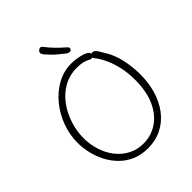

<svg xmlns="http://www.w3.org/2000/svg" viewBox="-279 -1172 1348 1348"><g transform="rotate(-45 395.5 -498.0)"><path d="M545 -764Q563 -758 572.5 -749.5Q582 -741 582 -728Q582 -723 579.5 -718Q577 -713 572 -709.5Q567 -706 559.5 -706Q552 -706 541 -712Q528 -720 502.5 -727Q477 -734 441 -734Q366 -734 307 -700Q248 -666 207.5 -610Q167 -554 145.5 -486.5Q124 -419 124 -351Q124 -287 143 -228Q162 -169 197.5 -124Q233 -79 283 -52.5Q333 -26 396 -26Q472 -26 534.5 -67.5Q597 -109 633.5 -189Q670 -269 670 -383Q670 -453 657 -510.5Q644 -568 625.5 -609Q607 -650 591 -672Q579 -689 573.5 -696Q568 -703 568 -711Q568 -715 570 -719Q572 -723 575.5 -726.5Q579 -730 584 -732Q589 -734 594 -734Q607 -733 617.5 -722Q628 -711 636 -696.5Q644 -682 651 -671Q689 -613 706 -537Q723 -461 723 -384Q723 -302 701.5 -229Q680 -156 638 -100Q596 -44 534.5 -12Q473 20 393 20Q328 20 276 -2.5Q224 -25 185.5 -63.5Q147 -102 121.5 -150.5Q96 -199 83.5 -252.5Q71 -306 71 -357Q71 -437 99 -513Q127 -589 177 -650Q227 -711 293 -747Q359 -783 435 -783Q462 -783 493 -777.5Q524 -772 545 -764ZM460 -856Q433 -877 411 -895.5Q389 -914 372 -932Q355 -950 340 -967Q330 -982 331 -991.5Q332 -1001 340 -1008Q349 -1016 359 -1016Q369 -1016 379 -1002Q401 -972 431.5 -941Q462 -910 487 -889Q498 -881 502 -872.5Q506 -864 499 -854Q492 -846 481.5 -847Q471 -848 460 -856Z"/></g></svg>

Font: Playpen Sans ExtraLight
Style: Regular
Weight: 250
Designer: Laura Meseguer, Veronika Burian, José Scaglione
Foundry: TypeTogether
Version: Version 1.001